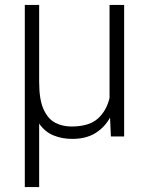

<svg xmlns="http://www.w3.org/2000/svg" viewBox="-20 -548 597 771"><path d="M79.6 -528.3H137.2V-219.7Q137.2 -147 155.3 -108.2Q173.3 -69.3 202.6 -54.7Q231.9 -40 266.1 -40Q337.4 -40 372.6 -71.5Q407.7 -103 419.9 -154.8V-528.3H478.5V0H425.3L421.9 -75.7Q399.4 -35.6 362.1 -12.9Q324.7 9.8 270 9.8Q229.5 9.8 195.1 -4.2Q160.6 -18.1 137.2 -51.8V203.1H79.6Z"/></svg>

Font: Vazirmatn RD UI FD ExtraLight
Style: Regular
Weight: 200
Designer: Saber Rastikerdar
Foundry: Saber Rastikerdar
Version: Version 33.003